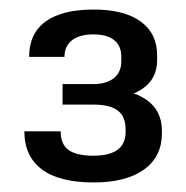

<svg xmlns="http://www.w3.org/2000/svg" viewBox="-20 -806 390 402"><path d="M176 -424Q104 -424 67.5 -451.5Q31 -479 31 -531H107Q107 -504 123.5 -492Q140 -480 176 -480Q243 -480 243 -530V-535Q243 -562 226.5 -574.5Q210 -587 176 -587H111V-630H176Q203 -630 218.5 -642.5Q234 -655 234 -678V-687Q234 -710 219 -722Q204 -734 176 -734Q146 -734 130.5 -721.5Q115 -709 115 -687H41Q41 -736 75.5 -761Q110 -786 176 -786Q240 -786 274.5 -761Q309 -736 309 -690V-680Q309 -641 278 -620Q247 -599 196 -599V-620Q253 -620 286 -597.5Q319 -575 319 -532V-527Q319 -478 281.5 -451Q244 -424 176 -424Z"/></svg>

Font: Pathway Extreme
Style: Regular
Weight: 400
Designer: Eduardo Rodriguez Tunni
Foundry: Eduardo Rodriguez Tunni
Version: Version 1.001;gftools[0.9.26]